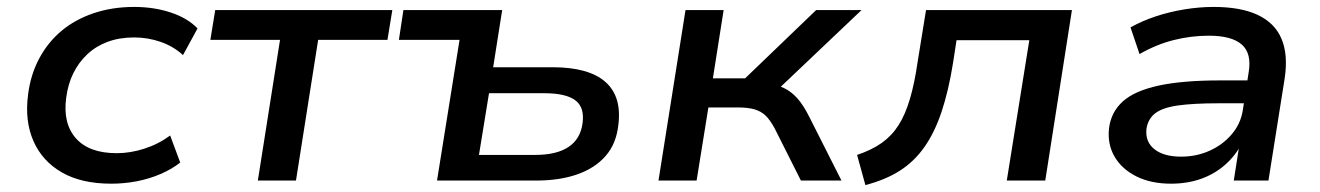

<svg xmlns="http://www.w3.org/2000/svg" viewBox="-20 -521 3809 554"><path d="M301 9Q215 9 158.5 -23.5Q102 -56 76.5 -114Q51 -172 61 -248Q68 -305 93 -352Q118 -399 157.5 -432Q197 -465 250.5 -483Q304 -501 367 -501Q424 -501 472.5 -485Q521 -469 550 -439L508 -362Q481 -387 444 -400Q407 -413 367 -413Q325 -413 291 -400.5Q257 -388 232 -364.5Q207 -341 191.5 -309.5Q176 -278 171 -239Q161 -165 199 -122Q237 -79 317 -79Q356 -79 396.5 -92Q437 -105 471 -130L500 -52Q476 -33 443.5 -19Q411 -5 375 2Q339 9 301 9Z M724 0 788 -406H587L601 -492H1112L1098 -406H898L834 0Z M1241 0 1306 -406H1131L1144 -492H1429L1403 -327H1574Q1679 -327 1727 -284.5Q1775 -242 1764 -159Q1758 -106 1727.5 -71Q1697 -36 1646 -18Q1595 0 1526 0ZM1362 -74H1524Q1586 -74 1620.5 -97Q1655 -120 1661 -166Q1667 -212 1639.5 -232Q1612 -252 1551 -252H1391Z M1880 0 1958 -492H2068L2037 -295H2130L2335 -492H2466L2210 -249L2191 -280Q2221 -277 2242 -267Q2263 -257 2280.5 -237.5Q2298 -218 2315 -184L2408 0H2291L2215 -151Q2202 -175 2189 -187.5Q2176 -200 2157 -205.5Q2138 -211 2108 -211H2024L1990 0Z M2477 13 2453 -74Q2495 -88 2524 -108.5Q2553 -129 2572.5 -159.5Q2592 -190 2605.5 -235.5Q2619 -281 2628 -344L2652 -492H3073L2996 0H2885L2950 -405H2740L2730 -340Q2717 -259 2697 -199Q2677 -139 2647.5 -97Q2618 -55 2576.5 -28.5Q2535 -2 2477 13Z M3359 9Q3301 9 3259 -12Q3217 -33 3196 -69Q3175 -105 3180 -151Q3186 -198 3220 -228.5Q3254 -259 3323 -274Q3392 -289 3502 -289H3595L3585 -223H3498Q3422 -223 3377.5 -216.5Q3333 -210 3312.5 -193.5Q3292 -177 3288 -149Q3284 -112 3311 -90.5Q3338 -69 3388 -69Q3432 -69 3470 -86Q3508 -103 3534 -133.5Q3560 -164 3566 -203L3583 -313Q3592 -367 3563 -392.5Q3534 -418 3468 -418Q3417 -418 3367 -405.5Q3317 -393 3268 -365L3242 -442Q3276 -461 3315.5 -474Q3355 -487 3398 -494Q3441 -501 3482 -501Q3560 -501 3609 -478Q3658 -455 3677.5 -409.5Q3697 -364 3687 -296L3640 0H3540L3557 -109H3564Q3546 -73 3515.5 -46Q3485 -19 3445.5 -5Q3406 9 3359 9Z"/></svg>

Font: Nunito Sans 10pt SemiExpanded SemiBold
Style: Italic
Weight: 600
Width: 6
Italic angle: -9°
Designer: Vernon Adams
Foundry: Vernon Adams
Version: Version 3.101;gftools[0.9.27]